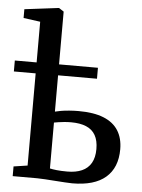

<svg xmlns="http://www.w3.org/2000/svg" viewBox="-74 -864 677 917"><g transform="rotate(5 265.0 -405.0)"><path d="M307 9.5Q294.5 9.5 272.2 8Q250 6.5 224.5 4.8Q199 3 176 1.5Q153 0 139 0H21V-46.5L87.5 -56.5V-746L7 -757V-799L168.5 -819H172L195 -804V-324.5Q206 -327.5 223.5 -330.5Q241 -333.5 262.8 -335.2Q284.5 -337 308 -337Q380.5 -337 427.8 -318Q475 -299 498.2 -262.2Q521.5 -225.5 521.5 -172Q521.5 -84 467.2 -37.2Q413 9.5 307 9.5ZM279 -44.5Q319.5 -44.5 348.5 -57.2Q377.5 -70 392.8 -96.5Q408 -123 408 -163.5Q408 -204 393.2 -230Q378.5 -256 349.2 -268.2Q320 -280.5 277 -280.5Q260 -280.5 244 -279Q228 -277.5 215.5 -275.5Q203 -273.5 195 -272V-52Q208 -49 227.8 -46.8Q247.5 -44.5 279 -44.5ZM-17 -498.5V-551H381.5V-498.5Z"/></g></svg>

Font: Merriweather 28pt Medium
Style: Regular
Weight: 500
Version: Version 2.100